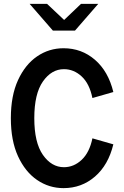

<svg xmlns="http://www.w3.org/2000/svg" viewBox="-20 -960 640 991"><path d="M308 11Q233 11 171.5 -31Q110 -73 73 -153.5Q36 -234 36 -350Q36 -466 73 -546.5Q110 -627 171.5 -669Q233 -711 308 -711Q401 -711 470 -651.5Q539 -592 565 -485L457 -454Q442 -528 401.5 -565.5Q361 -603 310 -603Q246 -603 201.5 -539.5Q157 -476 157 -350Q157 -224 201.5 -160.5Q246 -97 310 -97Q361 -97 401.5 -135Q442 -173 457 -246L565 -215Q539 -108 470 -48.5Q401 11 308 11ZM253 -802 133 -940H223L311 -857L398 -940H487L367 -802Z"/></svg>

Font: Red Hat Mono Medium
Style: Regular
Weight: 500
Monospace: yes
Designer: Pentagram, MCKL
Foundry: Pentagram, MCKL
Version: Version 1.023; ttfautohint (v1.8.3)